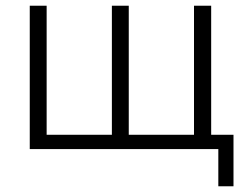

<svg xmlns="http://www.w3.org/2000/svg" viewBox="-20 -521 867 671"><path d="M743 130V0H84V-501H143V-50H371V-501H430V-50H658V-501H718V-50H796V130Z"/></svg>

Font: Winston Light
Style: Regular
Weight: 300
Designer: Original fonts by Vernon Adams / Changes by Cristiano Sobral
Foundry: Original fonts by Vernon Adams / Changes by Cristiano Sobral
Version: Version 2.503;July 17, 2020;FontCreator 13.0.0.2655 64-bit